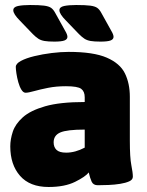

<svg xmlns="http://www.w3.org/2000/svg" viewBox="-20 -738 585 766"><path d="M174 8Q99 8 60 -36.5Q21 -81 21 -154Q21 -182 31 -212.5Q41 -243 71 -270Q101 -297 160 -314Q219 -331 318 -331V-350Q318 -373 304 -383.5Q290 -394 243 -394Q204 -394 171.5 -387.5Q139 -381 116 -374.5Q93 -368 82 -368Q73 -368 65.5 -380Q58 -392 53 -410Q48 -428 45.5 -445Q43 -462 43 -471Q43 -484 63.5 -495Q84 -506 117 -514Q150 -522 186.5 -526.5Q223 -531 254 -531Q353 -531 406 -508Q459 -485 478.5 -445Q498 -405 498 -352V-176Q498 -109 504 -79Q510 -49 510 -33Q510 -21 495.5 -14.5Q481 -8 459 -4.5Q437 -1 413 0Q389 1 370 1Q352 1 345.5 -13.5Q339 -28 334 -50Q321 -33 279.5 -12.5Q238 8 174 8ZM244 -129Q280 -129 318 -149V-221Q247 -221 220.5 -209.5Q194 -198 194 -170Q194 -151 205.5 -140Q217 -129 244 -129ZM381 -572Q356 -572 341.5 -574.5Q327 -577 317 -583.5Q307 -590 295 -602L244 -655Q217 -682 217 -697Q217 -710 235.5 -714Q254 -718 284 -718Q321 -718 340 -715.5Q359 -713 368 -706.5Q377 -700 384 -687L424 -615Q433 -600 433 -591Q433 -581 421 -576.5Q409 -572 381 -572ZM197 -572Q172 -572 157.5 -574.5Q143 -577 133 -583.5Q123 -590 111 -602L60 -655Q33 -682 33 -697Q33 -710 51.5 -714Q70 -718 100 -718Q137 -718 156 -715.5Q175 -713 184 -706.5Q193 -700 200 -687L240 -615Q249 -600 249 -591Q249 -581 237 -576.5Q225 -572 197 -572Z"/></svg>

Font: Asap Black
Style: Regular
Weight: 900
Designer: Pablo Cosgaya
Foundry: Omnibus-Type
Version: Version 3.001; ttfautohint (v1.8.4.7-5d5b)